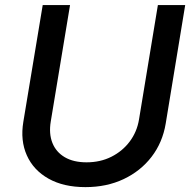

<svg xmlns="http://www.w3.org/2000/svg" viewBox="-20 -748 774 779"><path d="M326.7 11.2Q237.8 11.2 176.8 -23.2Q115.7 -57.6 88.9 -117.7Q62 -177.7 74.7 -253.9L153.3 -727.5H264.2L186 -255.4Q177.7 -205.6 192.6 -168.2Q207.5 -130.9 242.9 -110.1Q278.3 -89.4 331.1 -89.4Q387.2 -89.4 432.1 -112.1Q477.1 -134.8 506.3 -173.8Q535.6 -212.9 543.9 -262.7L620.6 -727.5H731.4L652.3 -246.6Q639.6 -169.9 595 -111.8Q550.3 -53.7 481.4 -21.2Q412.6 11.2 326.7 11.2Z"/></svg>

Font: Inter 17pt Medium
Style: Italic
Weight: 500
Italic angle: -9.3988°
Version: Version 4.001;git-66647c0bb